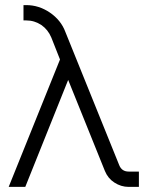

<svg xmlns="http://www.w3.org/2000/svg" viewBox="-20 -732 576 752"><path d="M72 -712V-652H83Q115 -652 142 -634Q168 -616 181 -585L215 -499L14 0H79L247 -419L391 -62Q403 -33 428 -17Q454 0 484 0H524V-60H484Q457 -60 447 -85L236 -607Q219 -653 175 -683Q132 -712 83 -712Z"/></svg>

Font: Unageo Variable
Style: Regular
Weight: 300
Designer: Richard Sepsi
Foundry: Richard Sepsi
Version: Version 2.200